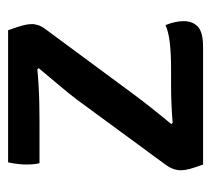

<svg xmlns="http://www.w3.org/2000/svg" viewBox="-44 -490 534 486"><g transform="rotate(-90 223.0 -247.0)"><path d="M214 -319.5Q231.5 -342.5 253.2 -368Q275 -393.5 293.5 -416L290.5 -419.5Q276.5 -418 253 -416.5Q229.5 -415 204 -414.5Q178.5 -414 158 -414H53Q51 -421.5 50.2 -431Q49.5 -440.5 49.5 -447Q49.5 -456.5 51 -469.2Q52.5 -482 55 -493.5H389.5Q397.5 -471.5 401.2 -457.8Q405 -444 405 -433Q405 -425 401.8 -416Q398.5 -407 391.5 -398L229 -178Q212 -155 191 -128.5Q170 -102 152 -80.5L155 -77Q179 -79 204 -80Q229 -81 247 -81H294.5Q328.5 -81 356.2 -84Q384 -87 402.5 -95Q407.5 -82.5 410 -71.2Q412.5 -60 412.5 -49Q412.5 -26.5 398.5 -13.2Q384.5 0 347.5 0H49.5Q41.5 -22 38.2 -34.2Q35 -46.5 35 -56.5Q35 -65.5 38.5 -75.5Q42 -85.5 51 -97.5Z"/></g></svg>

Font: Signika
Style: Regular
Weight: 400
Designer: Anna Giedry
Foundry: Anna Giedry
Version: Version 2.001